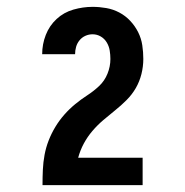

<svg xmlns="http://www.w3.org/2000/svg" viewBox="-20 -863 540 560"><path d="M104 -323V-324Q104 -346 105 -368Q106 -390 110 -411.5Q114 -433 122 -453.5Q130 -474 141.5 -493Q153 -512 167.5 -528.5Q182 -545 199 -559Q216 -573 234.5 -585Q253 -597 269 -612Q285 -627 293.5 -648Q302 -669 302 -691Q302 -703 300 -715.5Q298 -728 291.5 -739Q285 -750 274 -756.5Q263 -763 250 -763Q239 -763 229 -758.5Q219 -754 212 -745.5Q205 -737 202 -726.5Q199 -716 199 -705H103Q103 -734 113.5 -761Q124 -788 145 -807.5Q166 -827 194 -835Q222 -843 250 -843Q270 -843 290 -839.5Q310 -836 328 -826.5Q346 -817 360 -802Q374 -787 383 -769Q392 -751 395 -731Q398 -711 398 -691Q398 -669 392.5 -647Q387 -625 376 -606Q365 -587 349 -571Q333 -555 315.5 -541Q298 -527 281 -512.5Q264 -498 249.5 -481Q235 -464 224.5 -444.5Q214 -425 208 -403H396V-323Z"/></svg>

Font: Iosevka Curly Heavy
Style: Regular
Weight: 900
Monospace: yes
Designer: Belleve Invis
Foundry: Belleve Invis
Version: Version 22.1.2; ttfautohint (v1.8.4)